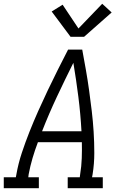

<svg xmlns="http://www.w3.org/2000/svg" viewBox="-33 -998 653 1018"><path d="M-13 0V-58H51L54 -74Q64 -131 82.5 -187Q101 -243 123 -298.5Q145 -354 169.5 -409Q194 -464 220 -518.5Q246 -573 273 -627Q300 -681 328 -735H403Q413 -681 422.5 -627Q432 -573 439.5 -518.5Q447 -464 453.5 -409.5Q460 -355 463.5 -299Q467 -243 467 -186.5Q467 -130 458 -74L455 -58H512V0H326V-58H390L392 -74Q399 -116 400.5 -159Q402 -202 401 -244H168Q152 -202 139.5 -159.5Q127 -117 119 -74L117 -58H173V0ZM399 -302Q394 -394 382.5 -484.5Q371 -575 356 -665Q311 -575 268.5 -484.5Q226 -394 190 -302ZM341 -803 241 -937 299 -973 383 -847 509 -978 559 -932 413 -803Z"/></svg>

Font: Iosevka Curly Slab LtExObl
Style: Regular
Weight: 300
Width: 7
Italic angle: -9°
Monospace: yes
Designer: Belleve Invis
Foundry: Belleve Invis
Version: Version 11.1.0; ttfautohint (v1.8.3)